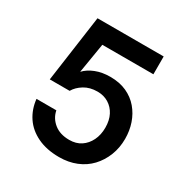

<svg xmlns="http://www.w3.org/2000/svg" viewBox="-164 -834 946 980"><g transform="rotate(30 309.0 -344.0)"><path d="M316 12Q242 12 188 -14Q134 -40 104 -85Q74 -130 68 -188H185Q193 -146 227.5 -118Q262 -90 317 -90Q357 -90 385.5 -109Q414 -128 430 -161Q446 -194 446 -236Q446 -279 430 -310Q414 -341 385.5 -358.5Q357 -376 320 -376Q275 -376 242.5 -356Q210 -336 194 -308H77L132 -700H522V-595H221L192 -419Q215 -444 253 -459Q291 -474 339 -474Q394 -474 435.5 -455Q477 -436 505 -403Q533 -370 547.5 -327.5Q562 -285 562 -237Q562 -184 544 -138.5Q526 -93 494 -59Q462 -25 416.5 -6.5Q371 12 316 12Z"/></g></svg>

Font: DM Sans 11pt SemiBold
Style: Regular
Weight: 600
Version: Version 4.004;gftools[0.9.30]